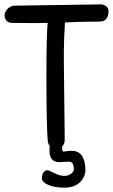

<svg xmlns="http://www.w3.org/2000/svg" viewBox="-20 -675 518 881"><path d="M44 -649 449 -655Q478 -646 478 -626Q478 -576 437 -576Q362 -576 278 -572Q273 -486 273 -442.5Q273 -399 273 -387L277 -36Q277 -12 265 -3Q265 14 267 18Q269 22 280.5 19.5Q292 17 310 17Q358 17 369 74Q372 90 372 103Q372 136 347 161Q322 186 275.5 186Q229 186 200.5 173Q172 160 172 143Q172 126 180 116Q188 106 196 106Q204 106 229 119Q254 132 274 132Q294 132 306.5 122Q319 112 319 102Q319 73 304 68Q300 67 288 67Q276 67 252 69Q207 69 207 16Q207 1 208 -6Q201 -13 199 -29Q193 -106 193 -316.5Q193 -527 199 -570Q178 -569 137 -569Q96 -569 35 -570Q19 -570 10 -580Q1 -590 1 -604.5Q1 -619 13.5 -633Q26 -647 44 -649Z"/></svg>

Font: Patrick Hand SC
Style: Regular
Weight: 400
Designer: Patrick Wagesreiter
Foundry: Patrick Wagesreiter
Version: Version 1.003;PS 001.003;hotconv 1.0.70;makeotf.lib2.5.58329